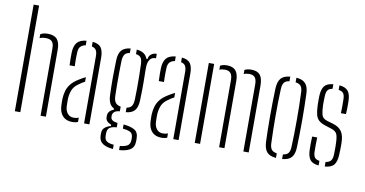

<svg xmlns="http://www.w3.org/2000/svg" viewBox="-86 -1035 2695 1419"><g transform="rotate(10 1261.0 -325.5)"><path d="M62 0V-800H103V0ZM255 0V-505Q255 -541 240.8 -556.5Q226.5 -572 194 -572Q167.5 -572 148 -563.5V-592.5Q158.5 -599.5 172.2 -602.8Q186 -606 203 -606Q252 -606 273.5 -580.8Q295 -555.5 295 -503V0Z M393.5 -97Q393 -112 392.5 -123.8Q392 -135.5 392.5 -151Q394 -184 402.2 -212Q410.5 -240 430 -264.5Q449.5 -289 485.5 -311Q496 -318 509 -325.2Q522 -332.5 535.5 -339V-305Q525 -300 513.5 -292.5Q502 -285 488.5 -275Q455.5 -252 444 -218.8Q432.5 -185.5 432.5 -150Q432.5 -136 432.8 -122.5Q433 -109 433.5 -99Q436 -67 453 -47.5Q470 -28 498.5 -28Q520 -28 535.5 -35V-3Q518 5 494.5 5Q447.5 5 422 -21.8Q396.5 -48.5 393.5 -97ZM401.5 -404Q400 -433.5 400 -457.2Q400 -481 400.5 -502Q402.5 -550 423.5 -575.2Q444.5 -600.5 493.5 -605V-570.5Q470.5 -567 456 -553Q441.5 -539 440.5 -509Q439.5 -489 439.2 -469.8Q439 -450.5 439.5 -433.8Q440 -417 440.5 -404ZM581.5 0V-504Q581.5 -533.5 572.2 -549.2Q563 -565 539.5 -570V-605Q586 -600.5 603.8 -575Q621.5 -549.5 621.5 -499V0Z M824.5 149Q777.5 146 748.2 127.5Q719 109 717.5 68Q717.5 63.5 717.5 59.2Q717.5 55 717.5 50Q717.5 19 739 3.8Q760.5 -11.5 780.5 -15V-25Q737.5 -41 737.5 -74Q737.5 -78 737.5 -80.2Q737.5 -82.5 737.5 -86Q737.5 -105.5 750.8 -119.2Q764 -133 779.5 -136V-147Q757 -158.5 746.5 -180.8Q736 -203 734.5 -238Q733 -276.5 732.5 -306.5Q732 -336.5 732 -364.5Q732 -392.5 732.8 -425Q733.5 -457.5 734.5 -501Q736 -551.5 757 -576Q778 -600.5 824.5 -605V-571Q797.5 -567.5 786.2 -551.2Q775 -535 773.5 -501Q772.5 -467.5 772 -418.8Q771.5 -370 771.8 -320.8Q772 -271.5 773.5 -237Q775 -203.5 788.5 -188.2Q802 -173 826.5 -169V-134Q799.5 -132 786 -120.5Q772.5 -109 772.5 -91Q772.5 -89.5 772.5 -87.5Q772.5 -85.5 772.5 -84Q772.5 -67 785.8 -58Q799 -49 824.5 -46V-13Q794.5 -12.5 774.5 -0.5Q754.5 11.5 754.5 44Q754.5 47.5 754.5 52Q754.5 56.5 754.5 62Q754.5 92.5 773.8 104Q793 115.5 824.5 117ZM870.5 149V118Q904.5 115.5 925.2 104.2Q946 93 947.5 61Q947.5 56.5 947.5 52Q947.5 47.5 947.5 43Q946 10 924.5 0.5Q903 -9 870.5 -12V-43Q924 -38.5 953.8 -21Q983.5 -3.5 983.5 43Q983.5 47.5 983.5 52.5Q983.5 57.5 983.5 62Q983.5 109 951.8 127.8Q920 146.5 870.5 149ZM870.5 -135V-169Q894.5 -173 906.8 -188Q919 -203 920.5 -239Q922 -276.5 922.2 -323.2Q922.5 -370 921.8 -417.2Q921 -464.5 919.5 -504Q918 -537 907.5 -552.2Q897 -567.5 870.5 -571V-605Q935.5 -599 951.5 -551H961.5Q962.5 -573 980 -586.5Q997.5 -600 1021.5 -600V-566H1013.5Q989.5 -566 975 -544.8Q960.5 -523.5 960.5 -483V-459Q961.5 -414.5 961.8 -380.2Q962 -346 961.5 -312.8Q961 -279.5 959.5 -238Q957.5 -188.5 937.2 -164Q917 -139.5 870.5 -135Z M1063 -97Q1062.5 -112 1062 -123.8Q1061.5 -135.5 1062 -151Q1063.5 -184 1071.8 -212Q1080 -240 1099.5 -264.5Q1119 -289 1155 -311Q1165.5 -318 1178.5 -325.2Q1191.5 -332.5 1205 -339V-305Q1194.5 -300 1183 -292.5Q1171.5 -285 1158 -275Q1125 -252 1113.5 -218.8Q1102 -185.5 1102 -150Q1102 -136 1102.2 -122.5Q1102.5 -109 1103 -99Q1105.5 -67 1122.5 -47.5Q1139.5 -28 1168 -28Q1189.5 -28 1205 -35V-3Q1187.5 5 1164 5Q1117 5 1091.5 -21.8Q1066 -48.5 1063 -97ZM1071 -404Q1069.5 -433.5 1069.5 -457.2Q1069.5 -481 1070 -502Q1072 -550 1093 -575.2Q1114 -600.5 1163 -605V-570.5Q1140 -567 1125.5 -553Q1111 -539 1110 -509Q1109 -489 1108.8 -469.8Q1108.5 -450.5 1109 -433.8Q1109.5 -417 1110 -404ZM1251 0V-504Q1251 -533.5 1241.8 -549.2Q1232.5 -565 1209 -570V-605Q1255.5 -600.5 1273.2 -575Q1291 -549.5 1291 -499V0Z M1412 0V-600H1452V0ZM1777 0V-505Q1776.5 -541 1763 -556.5Q1749.5 -572 1720 -572Q1696.5 -572 1680 -564V-595Q1690 -600.5 1702.5 -603.2Q1715 -606 1730 -606Q1775 -606 1795.8 -582Q1816.5 -558 1817 -503V0ZM1595 0V-505Q1594.5 -541 1580.5 -556.5Q1566.5 -572 1538 -572Q1526 -572 1515.8 -570Q1505.5 -568 1497 -564V-594Q1507 -600 1519.2 -603Q1531.5 -606 1547 -606Q1592 -606 1613.2 -582Q1634.5 -558 1635 -503V0Z M1929.5 -101Q1928 -138 1927 -186.2Q1926 -234.5 1926 -288.2Q1926 -342 1926.8 -395.8Q1927.5 -449.5 1929.5 -498Q1931.5 -550 1952.5 -575.5Q1973.5 -601 2022.5 -605V-570.5Q1994.5 -567 1982.5 -551Q1970.5 -535 1969.5 -501Q1967.5 -456 1966.5 -406.2Q1965.5 -356.5 1965.5 -304.8Q1965.5 -253 1966.5 -200.8Q1967.5 -148.5 1969.5 -98Q1970.5 -65 1982.5 -49.2Q1994.5 -33.5 2022.5 -29.5V5Q1973.5 1 1952.5 -24.2Q1931.5 -49.5 1929.5 -101ZM2068.5 5V-29.5Q2098 -33.5 2109.2 -49.5Q2120.5 -65.5 2121.5 -96Q2123.5 -142 2124.5 -192Q2125.5 -242 2125.5 -294.5Q2125.5 -347 2124.8 -399.8Q2124 -452.5 2121.5 -504Q2120.5 -536.5 2108.5 -551.8Q2096.5 -567 2068.5 -570.5V-605Q2102 -602.5 2121.8 -590.2Q2141.5 -578 2151 -555.5Q2160.5 -533 2161.5 -498Q2163 -455.5 2164 -406.5Q2165 -357.5 2165 -305.8Q2165 -254 2164.2 -202Q2163.5 -150 2161.5 -101Q2160.5 -67 2151 -44.2Q2141.5 -21.5 2121.5 -9.8Q2101.5 2 2068.5 5Z M2257.5 -98Q2257 -122 2257 -143.8Q2257 -165.5 2258.5 -197H2296.5Q2295 -167 2295.2 -140.8Q2295.5 -114.5 2295.5 -95Q2295.5 -63 2306 -48Q2316.5 -33 2342.5 -29.5V5Q2295.5 1 2277.2 -23.5Q2259 -48 2257.5 -98ZM2388.5 5V-29.5Q2415.5 -33 2427.5 -48Q2439.5 -63 2440.5 -95Q2441 -111 2441.2 -126Q2441.5 -141 2441.2 -155Q2441 -169 2440.5 -182Q2439 -228 2429.5 -248.2Q2420 -268.5 2387.5 -279L2343.5 -293Q2309 -304 2291.2 -319.8Q2273.5 -335.5 2266.8 -362.2Q2260 -389 2258.5 -433Q2258 -456.5 2258 -470.8Q2258 -485 2258.5 -502Q2260.5 -552 2279.5 -576.5Q2298.5 -601 2345.5 -605V-570.5Q2320.5 -567 2310 -552Q2299.5 -537 2298.5 -504Q2298 -490.5 2297.5 -471.8Q2297 -453 2297.5 -438Q2299 -394.5 2306.2 -367.5Q2313.5 -340.5 2349.5 -330L2393.5 -317Q2439.5 -303.5 2460 -273Q2480.5 -242.5 2480.5 -181Q2480.5 -156.5 2480.2 -139.5Q2480 -122.5 2478.5 -97Q2476 -47.5 2456.8 -23.2Q2437.5 1 2388.5 5ZM2437.5 -404Q2438.5 -423 2438.8 -441.5Q2439 -460 2438.8 -476.2Q2438.5 -492.5 2438.5 -505Q2438.5 -537 2428.2 -552Q2418 -567 2391.5 -570.5V-605Q2437.5 -601 2457.2 -576.5Q2477 -552 2477.5 -500Q2477.5 -492.5 2477.8 -476Q2478 -459.5 2477.5 -440Q2477 -420.5 2475.5 -404Z"/></g></svg>

Font: Big Shoulders Stencil Text Thin
Style: Regular
Weight: 100
Designer: Patric King
Foundry: XO Type Co
Version: Version 2.001